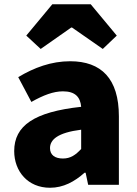

<svg xmlns="http://www.w3.org/2000/svg" viewBox="-20 -872 646 906"><path d="M216 14C279 14 332 -15 379 -57H384L396 0H541V-323C541 -501 458 -583 311 -583C222 -583 141 -553 66 -508L128 -391C185 -423 232 -441 277 -441C335 -441 359 -414 363 -368C141 -344 47 -279 47 -159C47 -64 111 14 216 14ZM277 -124C240 -124 216 -140 216 -173C216 -213 252 -246 363 -260V-169C337 -141 313 -124 277 -124ZM104 -704 172 -641 316 -742H320L465 -641L531 -704L408 -852H227Z"/></svg>

Font: Noto Sans JP Black
Style: Regular
Weight: 900
Designer: Ryoko NISHIZUKA 西塚涼子 (kana, bopomofo & ideographs); Paul D. Hunt (Latin, Greek & Cyrillic); Sandoll Communications 산돌커뮤니
Foundry: Adobe
Version: Version 2.002;hotconv 1.0.116;makeotfexe 2.5.65601